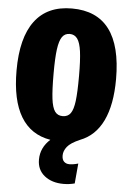

<svg xmlns="http://www.w3.org/2000/svg" viewBox="-63 -761 710 1059"><g transform="rotate(5 292.5 -232.0)"><path d="M311 96Q311 119 322.5 130Q334 141 352 141Q374 141 401 133L391 244Q361 252 329 252Q265 252 224 219.5Q183 187 183 130Q183 64 236 16Q127 -2 72 -93.5Q17 -185 17 -349Q17 -530 86.5 -623Q156 -716 292 -716Q568 -716 568 -349Q568 -207 525.5 -118.5Q483 -30 399 2Q348 24 329.5 47.5Q311 71 311 96ZM222 -349Q222 -259 228 -210.5Q234 -162 249 -141Q264 -120 292 -120Q321 -120 336 -141Q351 -162 357 -210Q363 -258 363 -349Q363 -435 356.5 -483.5Q350 -532 334.5 -553.5Q319 -575 292 -575Q265 -575 250 -553.5Q235 -532 228.5 -484Q222 -436 222 -349Z"/></g></svg>

Font: Fira Sans Extra Condensed Black
Style: Regular
Weight: 900
Width: 1
Designer: Carrois Corporate & Edenspiekermann AG
Foundry: Carrois Corporate GbR & Edenspiekermann AG
Version: Version 4.203